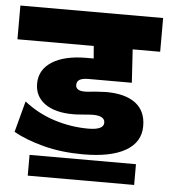

<svg xmlns="http://www.w3.org/2000/svg" viewBox="-59 -692 648 737"><g transform="rotate(5 265.0 -324.0)"><path d="M75 -80H485V0H75ZM-10 -648H540V-518H434L442 -390H276Q252 -390 241 -383.5Q230 -377 230 -363Q230 -337 277 -341L307 -344Q327 -345 347 -346Q421 -346 460.5 -316Q500 -286 500 -228Q500 -166 443 -133Q386 -100 280 -100Q196 -100 127 -118Q58 -136 10 -163L42 -283Q95 -241 159.5 -220.5Q224 -200 290 -200Q350 -200 350 -228Q350 -243 335 -249.5Q320 -256 292 -254L251 -251Q243 -250 227 -250Q158 -250 119 -278Q80 -306 80 -355Q80 -409 128 -439.5Q176 -470 261 -470H288L284 -518H-10Z"/></g></svg>

Font: Madhuban Bold
Style: Regular
Weight: 700
Designer: jaikishan Patel
Foundry: MagicType
Version: Version 1.000